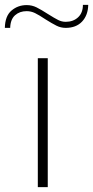

<svg xmlns="http://www.w3.org/2000/svg" viewBox="-70 -772 384 792"><path d="M86 -532H127V0H86ZM40 -751Q62 -751 81 -741.5Q100 -732 128 -714Q155 -697 170 -689.5Q185 -682 201 -682Q232 -682 252 -700.5Q272 -719 272 -752H294Q293 -709 268.5 -683Q244 -657 201 -657Q181 -657 163 -666Q145 -675 118 -692Q91 -710 74.5 -718Q58 -726 40 -726Q11 -726 -8 -709Q-27 -692 -28 -657H-50Q-49 -706 -22.5 -728.5Q4 -751 40 -751Z"/></svg>

Font: Exo ExtraLight
Style: Regular
Weight: 275
Designer: Natanael Gama
Foundry: Natanael Gama
Version: Version 1.500; ttfautohint (v1.6)